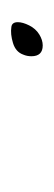

<svg xmlns="http://www.w3.org/2000/svg" viewBox="108 -197 99 355"><g transform="rotate(-90 157.5 -19.5)"><path d="M251 10Q231 10 231 -11Q231 -19 234 -26Q239 -40 255.5 -45Q272 -50 285 -48Q294 -47 294 -36Q294 -27 288 -15Q282 -3 271.5 3.5Q261 10 251 10Z"/></g></svg>

Font: WindSong
Style: Regular
Weight: 400
Designer: Robert E. Leuschke
Foundry: Robert E. Leuschke
Version: Version 1.010; ttfautohint (v1.8.3)